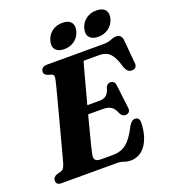

<svg xmlns="http://www.w3.org/2000/svg" viewBox="-162 -1022 1023 1155"><g transform="rotate(-20 349.5 -445.0)"><path d="M261.5 -387.9H425.1Q448.1 -387.9 464.8 -400.9Q481.6 -414 491.1 -450.7Q496.6 -460.9 503.7 -465.4Q510.9 -470 519.8 -470Q533.8 -470 541.2 -462.6Q548.7 -455.3 550.4 -442.4L568.6 -291.7Q571.8 -272.1 563.1 -263Q554.5 -253.8 540 -253.3Q528.8 -253.2 521.2 -259Q513.6 -264.7 508.7 -273.9Q495.4 -308 476.7 -321.1Q458 -334.2 423.3 -334.2H245.6ZM389.6 0H38.2Q18.1 0 11.1 -7.9Q4 -15.9 4 -27.8Q4 -39 11.3 -47.5Q18.5 -56.1 29.9 -60.2L56.2 -67.1Q68 -70.8 74.3 -79.4Q80.5 -88 86.7 -106.3Q89.5 -116.4 97 -143.9Q104.4 -171.4 114.7 -210.2Q125 -249.1 137.1 -294.2Q149.1 -339.4 161.2 -385.3Q173.2 -431.1 184.2 -472.4Q195.2 -513.7 203.2 -545.1Q211.1 -576.4 214.9 -592.2Q220 -613.2 217.3 -622.2Q214.5 -631.1 204.4 -634.2L180.2 -641.4Q172.3 -644.8 165.8 -650.6Q159.2 -656.3 159.2 -667.4Q159.2 -681.9 169.5 -691Q179.7 -700 199.5 -700H559.5Q590.8 -700 610.2 -708.7Q629.7 -717.3 647.4 -717.3Q678.9 -717.3 684.9 -683.1L698.2 -531.4Q701.1 -514.4 694.2 -504.7Q687.4 -495 673.5 -493Q657.4 -491 645.9 -498.8Q634.5 -506.6 625.3 -529.7Q612.3 -575.5 597.1 -600.7Q581.9 -625.9 561.9 -636.2Q541.9 -646.5 513.5 -646.5H413.5Q408.4 -628.6 398.8 -593.8Q389.3 -558.9 377 -513Q364.8 -467.1 351 -416.2Q337.3 -365.4 324.1 -315.1Q310.9 -264.8 299.6 -221Q288.3 -177.2 280.4 -145.5Q272.6 -113.8 269.9 -100.7Q266.8 -85.3 269.4 -74.6Q272 -64 282 -58.8Q292.1 -53.7 310.8 -53.7H383.1Q418.9 -53.7 445.6 -65.3Q472.4 -76.9 495.8 -104.7Q519.3 -132.6 544 -181.6Q562.1 -213.1 584 -213.1Q613.3 -213.1 612.5 -176Q610.9 -132.7 600.6 -97.4Q590.4 -62.2 572.7 -37.2Q555 -12.2 530.4 1.2Q505.8 14.6 475.5 14.6Q454.1 14.6 434.9 7.3Q415.7 0 389.6 0ZM329.5 -751.8Q291.4 -751.8 274.4 -772.3Q257.3 -792.8 266.8 -828Q276.4 -863.7 304.6 -884.3Q332.8 -905 371 -905Q409.5 -905 426.1 -884.3Q442.8 -863.7 433.2 -828Q423.6 -793.6 395.8 -772.7Q368 -751.8 329.5 -751.8ZM547 -751.8Q508.9 -751.8 491.6 -772.3Q474.4 -792.8 484 -828Q493.6 -863.3 521.8 -884.1Q550 -905 588.1 -905Q627.4 -905 644.2 -884.3Q661.1 -863.7 651.5 -828Q642 -793.6 613.9 -772.7Q585.9 -751.8 547 -751.8Z"/></g></svg>

Font: Fraunces
Style: Italic
Weight: 900
Italic angle: -16°
Version: Version 1.000;[0bf87f6ff]